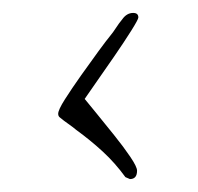

<svg xmlns="http://www.w3.org/2000/svg" viewBox="-20 -391 307 297"><path d="M181 -114 174 -117Q158 -139 139 -156.5Q120 -174 98 -190Q92 -195 85.5 -199.5Q79 -204 73 -209Q70 -211 70 -215Q70 -221 80.5 -237.5Q91 -254 105.5 -274.5Q120 -295 132.5 -312Q145 -329 150 -335Q155 -341 159.5 -348Q164 -355 169 -361Q176 -371 186 -371Q194 -371 194 -364Q194 -361 183 -343.5Q172 -326 156.5 -303.5Q141 -281 128 -262.5Q115 -244 111 -238Q116 -232 129 -216Q142 -200 156.5 -182Q171 -164 181.5 -148.5Q192 -133 192 -127Q192 -114 181 -114Z"/></svg>

Font: Fuggles
Style: Regular
Weight: 400
Designer: Rob Leuschke
Foundry: Robert E. Leuschke
Version: Version 1.100; ttfautohint (v1.8.3)